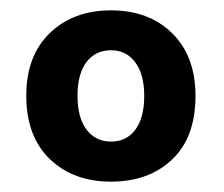

<svg xmlns="http://www.w3.org/2000/svg" viewBox="-20 -642 431 369"><path d="M355.7 -457.7Q355.7 -378.2 310.9 -335.6Q266.1 -292.9 193.3 -292.9Q120.7 -292.9 75.6 -336.5Q30.5 -380 30.5 -458Q30.5 -535 75.9 -578.6Q121.3 -622.1 193.3 -622.1Q266.1 -622.1 310.9 -578.1Q355.7 -534 355.7 -457.7ZM193.3 -545.4Q163.4 -545.4 146.2 -522.7Q129 -499.9 129 -458Q129 -415.4 146.5 -392.7Q164.1 -369.9 193.3 -369.9Q223.2 -369.9 240.2 -392.9Q257.2 -415.8 257.2 -457.7Q257.2 -498.9 240 -522.2Q222.7 -545.4 193.3 -545.4Z"/></svg>

Font: Baloo Bhaina 2
Style: Regular
Weight: 400
Designer: Yesha Goshar, Manish Minz, Shuchita Grover and Ek Type
Foundry: Ek Type
Version: Version 1.700